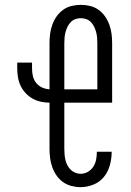

<svg xmlns="http://www.w3.org/2000/svg" viewBox="-20 -763 540 791"><path d="M312 8Q293 8 274 3Q255 -2 239.5 -13Q224 -24 213 -40Q202 -56 195.5 -74Q189 -92 186.5 -111Q184 -130 184 -150V-340Q166 -340 148 -344Q130 -348 114 -357Q98 -366 85.5 -379.5Q73 -393 65 -409.5Q57 -426 54 -444.5Q51 -463 51 -481V-505H112V-481Q112 -465 115.5 -449.5Q119 -434 129 -421.5Q139 -409 153.5 -402.5Q168 -396 184 -395V-585Q184 -605 186.5 -624Q189 -643 195.5 -661Q202 -679 213 -695Q224 -711 240 -722.5Q256 -734 275 -738.5Q294 -743 313 -743Q332 -743 351 -738.5Q370 -734 386 -722.5Q402 -711 413 -695Q424 -679 430.5 -661Q437 -643 439.5 -624Q442 -605 442 -585V-340H245V-150Q245 -138 246 -126.5Q247 -115 249.5 -104Q252 -93 257.5 -82.5Q263 -72 271 -64Q279 -56 290 -51.5Q301 -47 312 -47Q328 -47 342 -55Q356 -63 364.5 -76.5Q373 -90 376 -105.5Q379 -121 379 -137V-138H440V-136Q440 -109 432.5 -82Q425 -55 408 -34Q391 -13 365 -2.5Q339 8 312 8ZM245 -395H381V-585Q381 -597 380 -608.5Q379 -620 376 -631Q373 -642 368 -652.5Q363 -663 355 -671.5Q347 -680 336 -684Q325 -688 313 -688Q301 -688 290 -684Q279 -680 271 -671.5Q263 -663 258 -652.5Q253 -642 250 -631Q247 -620 246 -608.5Q245 -597 245 -585Z"/></svg>

Font: Iosevka Curly Light
Style: Regular
Weight: 300
Monospace: yes
Designer: Belleve Invis
Foundry: Belleve Invis
Version: Version 22.1.2; ttfautohint (v1.8.4)